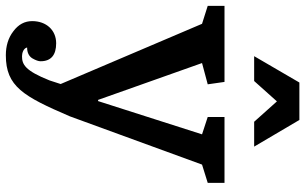

<svg xmlns="http://www.w3.org/2000/svg" viewBox="-210 -620 1020 641"><g transform="rotate(90 299.5 -300.0)"><path d="M469 -639 380 -790H255L167 -639H250L318 -715L386 -639ZM590 -484V-540H370V-484L428 -465L317 -118H313L190 -465L261 -484L253 -540H-1V-484L59 -465L260 7L248 44C215 127 194 136 167 136C158 136 141 132 138 119C155 119 167 113 174 102C181 90 184 81 184 74C184 39 163 22 124 22C80 22 50 55 50 102C50 127 61 148 84 165C106 182 133 190 164 190C268 190 301 132 368 -24L529 -465Z"/></g></svg>

Font: Domine
Style: Bold
Weight: 700
Designer: Pablo Impallari, Rodrigo Fuenzalida, Brenda Gallo
Foundry: Pablo Impallari, Rodrigo Fuenzalida, Brenda Gallo
Version: Version 2.000